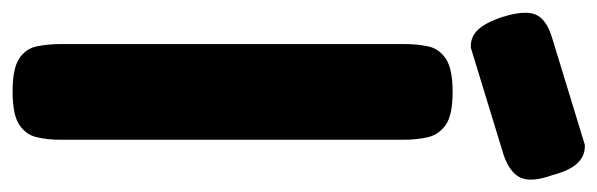

<svg xmlns="http://www.w3.org/2000/svg" viewBox="-348 -598 949 305"><g transform="rotate(90 126.5 -445.5)"><path d="M119 9Q83 9 67 -1.5Q51 -12 47.5 -30Q44 -48 44 -67V-614Q44 -633 47.5 -650.5Q51 -668 67 -679Q83 -690 120 -690Q157 -690 172.5 -679Q188 -668 192 -650.5Q196 -633 196 -613V-66Q196 -47 192 -29.5Q188 -12 172 -1.5Q156 9 119 9ZM50 -719Q33 -718 21.5 -730Q10 -742 1 -769Q-10 -804 -3 -821.5Q4 -839 34 -848L204 -900Q221 -901 233 -888.5Q245 -876 252 -849Q264 -816 256.5 -798.5Q249 -781 220 -771Z"/></g></svg>

Font: Fredoka SemiCondensed SemiBold
Style: Regular
Weight: 600
Width: 4
Designer: Ben Nathan
Foundry: Milena B. Brandão, Ben Nathan
Version: Version 2.001